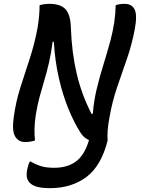

<svg xmlns="http://www.w3.org/2000/svg" viewBox="-20 -729 740 999"><path d="M162 2Q138 10 110 10Q76 10 58.5 -19.5Q41 -49 52 -123Q63 -202 86.5 -275.5Q110 -349 135 -425Q160 -501 176 -587Q181 -619 183.5 -648Q186 -677 186 -702Q196 -705 209.5 -707Q223 -709 237 -709Q295 -709 321 -681Q347 -653 349 -582Q353 -459 378.5 -348.5Q404 -238 456 -137H463Q468 -203 483 -265.5Q498 -328 517.5 -390.5Q537 -453 555 -519Q568 -569 574.5 -613Q581 -657 582 -702Q590 -705 601.5 -707Q613 -709 629 -709Q666 -709 680.5 -679.5Q695 -650 681 -576Q666 -496 640.5 -423Q615 -350 589.5 -275.5Q564 -201 549 -115Q543 -83 540.5 -53Q538 -23 540 2Q507 134 429.5 192Q352 250 239 250Q158 250 133 220Q110 196 124 143Q126 135 128.5 127Q131 119 135 112H141Q168 128 195 136Q222 144 262 144Q331 144 375.5 111Q420 78 443 0Q415 -12 398 -40Q365 -92 335.5 -164Q306 -236 286 -324Q266 -412 260 -512H254Q246 -450 234.5 -401Q223 -352 210 -309Q197 -266 185.5 -223Q174 -180 166 -130Q160 -90 159.5 -58.5Q159 -27 162 2Z"/></svg>

Font: Recursive Sn Csl St Med
Style: Italic
Weight: 500
Italic angle: -15°
Version: Version 1.079;hotconv 1.0.112;makeotfexe 2.5.65598; ttfautoh